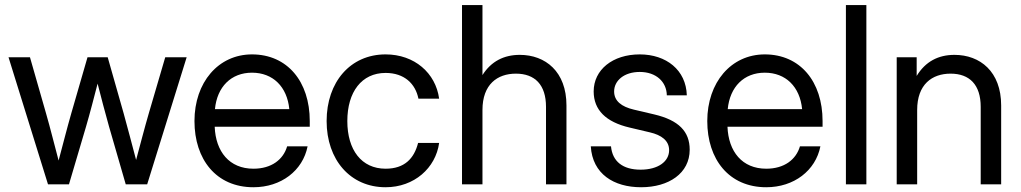

<svg xmlns="http://www.w3.org/2000/svg" viewBox="-20 -748 4144 779"><path d="M174.8 0H259.8L329.1 -234.4C345.7 -291 360.8 -350.6 376 -408.7C391.1 -350.6 406.2 -291 422.4 -234.4L490.2 0H577.1L737.3 -515.6H650.4L584 -289.1C565.9 -227.1 549.3 -162.1 532.2 -99.1C515.1 -162.1 499 -227.1 481.4 -289.1L417 -515.6H335L269.5 -289.1C251.5 -226.6 234.9 -160.2 217.8 -96.7C200.7 -160.2 184.6 -226.6 166.5 -289.1L101.6 -515.6H14.6Z M1008.3 11.7C1120.6 11.7 1208.5 -55.7 1228 -154.3H1145C1129.4 -100.6 1081.5 -63.5 1008.3 -63.5C910.6 -63.5 855 -132.8 851.1 -233.9H1236.8V-256.8C1236.8 -417 1146 -527.3 1002.4 -527.3C865.7 -527.3 769 -413.6 769 -256.8C769 -101.6 856.9 11.7 1008.3 11.7ZM852.1 -305.2C860.8 -396 918 -453.1 1002.4 -453.1C1087.4 -453.1 1145 -396 1153.8 -305.2Z M1544.4 11.7C1660.6 11.7 1747.6 -66.4 1761.7 -168H1676.3C1660.2 -105 1621.6 -63.5 1544.4 -63.5C1446.8 -63.5 1389.2 -139.6 1389.2 -256.8C1389.2 -375 1447.3 -452.1 1544.4 -452.1C1620.6 -452.1 1665.5 -408.2 1677.7 -347.7H1761.7C1747.6 -451.7 1661.6 -527.3 1544.4 -527.3C1401.4 -527.3 1305.2 -415 1305.2 -256.8C1305.2 -99.6 1401.4 11.7 1544.4 11.7Z M1937.5 -301.8C1937.5 -405.8 1998 -449.2 2073.2 -449.2C2150.4 -449.2 2195.3 -403.8 2195.3 -314.5V0H2278.3V-320.3C2278.3 -457.5 2192.9 -525.4 2088.9 -525.4C2024.9 -525.4 1973.1 -499.5 1937.5 -443.4V-727.5H1854.5V0H1937.5Z M2581.1 11.7C2693.4 11.7 2778.3 -44.9 2778.3 -140.6C2778.3 -214.8 2733.4 -260.3 2634.8 -283.7L2551.8 -303.2C2502 -314.9 2471.7 -337.9 2471.7 -377C2471.7 -420.9 2512.2 -456.1 2575.7 -456.1C2642.1 -456.1 2684.6 -416 2685.5 -361.3H2766.6C2763.7 -463.9 2683.1 -527.3 2575.7 -527.3C2465.3 -527.3 2388.7 -464.8 2388.7 -377C2388.7 -301.8 2438.5 -252.9 2534.2 -230.5L2617.2 -210.9C2663.1 -200.2 2694.8 -177.7 2694.8 -138.7C2694.8 -92.8 2650.4 -59.6 2579.1 -59.6C2506.8 -59.6 2464.8 -92.8 2459 -154.3H2377C2383.8 -42 2470.7 11.7 2581.1 11.7Z M3088.9 11.7C3201.2 11.7 3289.1 -55.7 3308.6 -154.3H3225.6C3210 -100.6 3162.1 -63.5 3088.9 -63.5C2991.2 -63.5 2935.5 -132.8 2931.6 -233.9H3317.4V-256.8C3317.4 -417 3226.6 -527.3 3083 -527.3C2946.3 -527.3 2849.6 -413.6 2849.6 -256.8C2849.6 -101.6 2937.5 11.7 3088.9 11.7ZM2932.6 -305.2C2941.4 -396 2998.5 -453.1 3083 -453.1C3168 -453.1 3225.6 -396 3234.4 -305.2Z M3495.1 -727.5H3412.1V0H3495.1Z M3701.2 -301.8C3701.2 -405.8 3761.7 -449.2 3836.9 -449.2C3914.1 -449.2 3959 -403.8 3959 -314.5V0H4042V-320.3C4042 -457.5 3956.5 -525.4 3852.5 -525.4C3787.1 -525.4 3734.9 -498.5 3699.2 -439.9V-515.6H3618.2V0H3701.2Z"/></svg>

Font: Raveo Display Display
Style: Regular
Weight: 400
Designer: Jakub Foglar, Rasmus Andersson (Inter)
Foundry: Jakubfoglar.com
Version: Version 1.100;Glyphs 3.2.3 (3260)